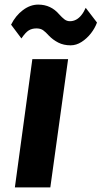

<svg xmlns="http://www.w3.org/2000/svg" viewBox="-20 -814 441 834"><path d="M198.6 0H44.6L120.5 -557H275.8ZM286.8 -617.1Q256.3 -617.1 232.9 -629.1Q209.5 -641.2 192.3 -659.2Q178.3 -674.9 167.1 -682.8Q156 -690.6 138.2 -690.6Q119.1 -690.6 105.1 -682.1Q91.1 -673.6 73 -647L28.1 -706.9Q48 -746.5 79.7 -770.2Q111.5 -794 146 -794Q174 -794 196.4 -783.4Q218.8 -772.9 236.1 -752.8Q249.6 -737.8 260 -729.9Q270.4 -721.9 283.8 -721.9Q298.1 -721.9 310.5 -728.5Q322.9 -735.1 333.3 -748Q343.8 -760.8 352.3 -780.1L401.3 -716.1Q392.6 -691.9 375 -669.2Q357.3 -646.5 334.3 -631.8Q311.3 -617.1 286.8 -617.1Z"/></svg>

Font: Merriweather Sans Variable Regular
Style: Italic
Weight: 300
Italic angle: -8°
Designer: Eben Sorkin
Foundry: Eben Sorkin
Version: Version 2.001